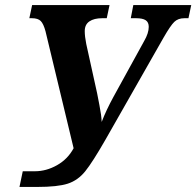

<svg xmlns="http://www.w3.org/2000/svg" viewBox="-20 -734 776 759"><path d="M70 -57H118Q163 -57 205.5 -81Q248 -105 271 -148L160 -610Q152 -640 141 -651Q130 -662 106 -662H96L107 -714H413L402 -662H384Q352 -662 333.5 -649.5Q315 -637 315 -611Q315 -590 321 -560L364 -365Q365 -359 373 -318.5Q381 -278 382 -252Q399 -297 429 -352L550 -572Q568 -603 568 -628Q568 -646 556 -654Q544 -662 518 -662H497L507 -714H736L725 -662H709Q684 -662 669 -647.5Q654 -633 627 -586L397 -182Q346 -93 317 -57Q288 -21 248 -8Q208 5 127 5H57Z"/></svg>

Font: Noto Serif Narrow
Style: Bold Italic
Weight: 700
Width: 4
Italic angle: -12°
Designer: Monotype Design Team
Foundry: Monotype Imaging Inc.
Version: Version 1.001